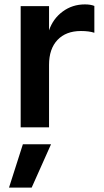

<svg xmlns="http://www.w3.org/2000/svg" viewBox="-20 -579 475 873"><path d="M74 -551H203V-441Q221 -494 265 -526.5Q309 -559 366 -559Q392 -559 409 -552V-430Q385 -438 348 -438Q280 -438 241.5 -397.5Q203 -357 203 -284V0H74ZM84 77H212L124 274H21Z"/></svg>

Font: Application Semibold
Style: Regular
Weight: 600
Designer: Wei Huang
Foundry: Wei Huang
Version: Version 0.012